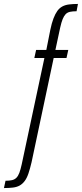

<svg xmlns="http://www.w3.org/2000/svg" viewBox="-109 -763 415 973"><path d="M-89 190 -81 153Q-62 153 -48.5 150Q-35 147 -26 138Q-17 129 -11 113Q-5 97 1 70L116 -469H65L74 -510H137L124 -501L146 -612Q153 -646 162 -669.5Q171 -693 181.5 -707.5Q192 -722 206.5 -730Q221 -738 241 -740.5Q261 -743 286 -743L279 -706Q259 -706 245.5 -703Q232 -700 223.5 -691Q215 -682 208.5 -666Q202 -650 196 -623L169 -497L161 -510H237L228 -469H163L51 59Q43 93 35 116.5Q27 140 16 154.5Q5 169 -9 177Q-23 185 -43 187.5Q-63 190 -89 190Z"/></svg>

Font: Saira UltraCondensed Light
Style: Regular
Weight: 300
Width: 1
Designer: Hector Gatti with collaboration of the Omnibus-Type team
Foundry: Omnibus-Type
Version: Version 1.101